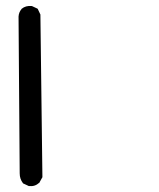

<svg xmlns="http://www.w3.org/2000/svg" viewBox="-20 -457 540 652"><path d="M76.7 174.3 60.1 166.5 58.6 166 57.6 164.6Q46.9 150.4 46.9 131.8L43 -400.4V-400.9Q43.9 -415.5 53.2 -426.3V-426.8L53.7 -427.2Q67.4 -438.5 87.4 -436.5H88.4L89.4 -436L106 -428.2L107.9 -427.2L108.9 -425.3L116.7 -408.7L117.2 -407.7V-406.2L124 143.6V145L123 146.5L114.3 162.1V163.1L113.3 163.6Q98.6 177.2 78.6 174.8H77.6Z"/></svg>

Font: NaikaiFont
Style: SemiBold
Weight: 600
Version: Version 1.89